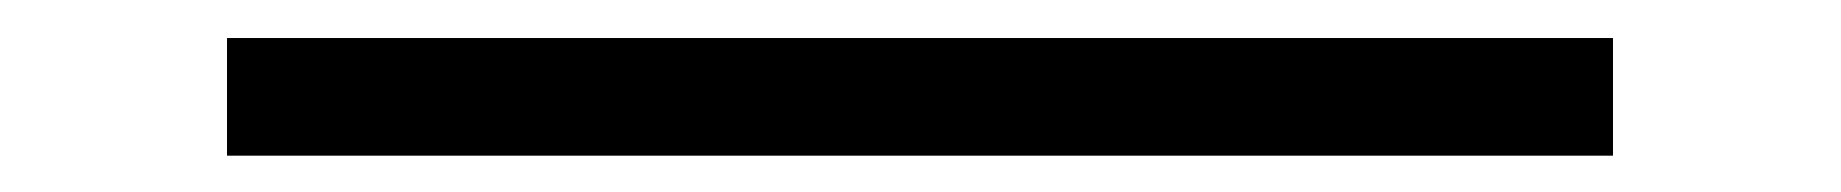

<svg xmlns="http://www.w3.org/2000/svg" viewBox="-20 -405 978 102"><path d="M100.6 -384.8H836.9V-322.3H100.6Z"/></svg>

Font: Pretendard Light
Style: Regular
Weight: 300
Designer: Base glyphs from Inter by Rasmus Andersson; Hangeul glyphs from Noto Sans CJK(Source Han Sans) by Jang Soo-young and Kan
Foundry: Kil Hyung-jin
Version: Version 1.309